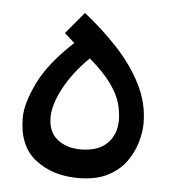

<svg xmlns="http://www.w3.org/2000/svg" viewBox="-41 -509 488 548"><g transform="rotate(5 202.5 -235.5)"><path d="M202 0Q129 0 79.5 -38.5Q30 -77 30 -158Q30 -198 58.5 -257.5Q87 -317 158 -383L129 -409L181 -471Q233 -430 277 -383Q321 -336 348 -283Q375 -230 375 -171Q375 -148 367 -119Q359 -90 340 -62.5Q321 -35 287 -17.5Q253 0 202 0ZM202 -82Q252 -82 278 -107.5Q304 -133 304 -175Q304 -198 297 -223Q290 -248 269 -277.5Q248 -307 206 -343Q160 -298 134.5 -250Q109 -202 109 -166Q109 -124 135.5 -103Q162 -82 202 -82Z"/></g></svg>

Font: Noto IKEA Arabic
Style: Regular
Weight: 400
Designer: Monotype Design Team
Foundry: Monotype Imaging Inc.
Version: Version 1.200